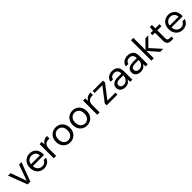

<svg xmlns="http://www.w3.org/2000/svg" viewBox="586 -2748 4789 4789"><g transform="rotate(-45 2980.0 -354.0)"><path d="M214 0 24 -501H112L263 -81L414 -501H500L311 0Z M791 12Q720 12 665 -20.5Q610 -53 578.5 -112.5Q547 -172 547 -250Q547 -330 578 -388.5Q609 -447 664.5 -480Q720 -513 793 -513Q866 -513 918 -480Q970 -447 997.5 -394Q1025 -341 1025 -278Q1025 -268 1025 -256.5Q1025 -245 1024 -231H610V-296H942Q939 -365 896.5 -403.5Q854 -442 791 -442Q748 -442 711 -422.5Q674 -403 651.5 -366Q629 -329 629 -273V-245Q629 -184 652 -142Q675 -100 712 -79.5Q749 -59 791 -59Q843 -59 877.5 -82.5Q912 -106 928 -147H1011Q998 -101 968 -65.5Q938 -30 893.5 -9Q849 12 791 12Z M1137 0V-501H1213L1220 -405Q1236 -439 1262.5 -463Q1289 -487 1326 -500Q1363 -513 1410 -513V-425H1383Q1350 -425 1320.5 -416.5Q1291 -408 1268.5 -389Q1246 -370 1233.5 -337.5Q1221 -305 1221 -256V0Z M1711 12Q1641 12 1585 -20.5Q1529 -53 1496.5 -112Q1464 -171 1464 -250Q1464 -330 1497 -389Q1530 -448 1586.5 -480.5Q1643 -513 1713 -513Q1784 -513 1840 -480.5Q1896 -448 1928 -389Q1960 -330 1960 -250Q1960 -171 1927.5 -112Q1895 -53 1838.5 -20.5Q1782 12 1711 12ZM1711 -60Q1755 -60 1792 -81Q1829 -102 1851.5 -145Q1874 -188 1874 -250Q1874 -314 1852 -356Q1830 -398 1793 -419.5Q1756 -441 1713 -441Q1671 -441 1633.5 -419.5Q1596 -398 1573 -356Q1550 -314 1550 -250Q1550 -188 1573 -145Q1596 -102 1632.5 -81Q1669 -60 1711 -60Z M2304 12Q2234 12 2178 -20.5Q2122 -53 2089.5 -112Q2057 -171 2057 -250Q2057 -330 2090 -389Q2123 -448 2179.5 -480.5Q2236 -513 2306 -513Q2377 -513 2433 -480.5Q2489 -448 2521 -389Q2553 -330 2553 -250Q2553 -171 2520.5 -112Q2488 -53 2431.5 -20.5Q2375 12 2304 12ZM2304 -60Q2348 -60 2385 -81Q2422 -102 2444.5 -145Q2467 -188 2467 -250Q2467 -314 2445 -356Q2423 -398 2386 -419.5Q2349 -441 2306 -441Q2264 -441 2226.5 -419.5Q2189 -398 2166 -356Q2143 -314 2143 -250Q2143 -188 2166 -145Q2189 -102 2225.5 -81Q2262 -60 2304 -60Z M2671 0V-501H2747L2754 -405Q2770 -439 2796.5 -463Q2823 -487 2860 -500Q2897 -513 2944 -513V-425H2917Q2884 -425 2854.5 -416.5Q2825 -408 2802.5 -389Q2780 -370 2767.5 -337.5Q2755 -305 2755 -256V0Z M3004 0V-69L3282 -431H3009V-501H3377V-432L3099 -70H3382V0Z M3659 12Q3597 12 3556.5 -9Q3516 -30 3496 -65.5Q3476 -101 3476 -143Q3476 -194 3502.5 -229Q3529 -264 3577.5 -282.5Q3626 -301 3691 -301H3825Q3825 -348 3810.5 -379Q3796 -410 3768 -426Q3740 -442 3700 -442Q3652 -442 3616.5 -417.5Q3581 -393 3573 -347H3487Q3493 -400 3523.5 -437Q3554 -474 3601 -493.5Q3648 -513 3700 -513Q3769 -513 3815.5 -487.5Q3862 -462 3885.5 -416.5Q3909 -371 3909 -309V0H3834L3829 -89Q3819 -68 3803.5 -49.5Q3788 -31 3767.5 -17.5Q3747 -4 3720 4Q3693 12 3659 12ZM3672 -59Q3708 -59 3736 -73.5Q3764 -88 3784.5 -113Q3805 -138 3815 -169.5Q3825 -201 3825 -234V-236H3698Q3650 -236 3620 -224.5Q3590 -213 3577 -193Q3564 -173 3564 -147Q3564 -120 3576.5 -100Q3589 -80 3613 -69.5Q3637 -59 3672 -59Z M4202 12Q4140 12 4099.5 -9Q4059 -30 4039 -65.5Q4019 -101 4019 -143Q4019 -194 4045.5 -229Q4072 -264 4120.5 -282.5Q4169 -301 4234 -301H4368Q4368 -348 4353.5 -379Q4339 -410 4311 -426Q4283 -442 4243 -442Q4195 -442 4159.5 -417.5Q4124 -393 4116 -347H4030Q4036 -400 4066.5 -437Q4097 -474 4144 -493.5Q4191 -513 4243 -513Q4312 -513 4358.5 -487.5Q4405 -462 4428.5 -416.5Q4452 -371 4452 -309V0H4377L4372 -89Q4362 -68 4346.5 -49.5Q4331 -31 4310.5 -17.5Q4290 -4 4263 4Q4236 12 4202 12ZM4215 -59Q4251 -59 4279 -73.5Q4307 -88 4327.5 -113Q4348 -138 4358 -169.5Q4368 -201 4368 -234V-236H4241Q4193 -236 4163 -224.5Q4133 -213 4120 -193Q4107 -173 4107 -147Q4107 -120 4119.5 -100Q4132 -80 4156 -69.5Q4180 -59 4215 -59Z M4891 0 4650 -275 4869 -501H4972L4721 -245L4722 -305L4998 0ZM4580 0V-720H4664V0Z M5282 0Q5237 0 5204 -14Q5171 -28 5153.5 -61.5Q5136 -95 5136 -152V-430H5049V-501H5136L5147 -621H5220V-501H5366V-430H5220V-152Q5220 -105 5239 -88.5Q5258 -72 5306 -72H5359V0Z M5683 12Q5612 12 5557 -20.5Q5502 -53 5470.5 -112.5Q5439 -172 5439 -250Q5439 -330 5470 -388.5Q5501 -447 5556.5 -480Q5612 -513 5685 -513Q5758 -513 5810 -480Q5862 -447 5889.5 -394Q5917 -341 5917 -278Q5917 -268 5917 -256.5Q5917 -245 5916 -231H5502V-296H5834Q5831 -365 5788.5 -403.5Q5746 -442 5683 -442Q5640 -442 5603 -422.5Q5566 -403 5543.5 -366Q5521 -329 5521 -273V-245Q5521 -184 5544 -142Q5567 -100 5604 -79.5Q5641 -59 5683 -59Q5735 -59 5769.5 -82.5Q5804 -106 5820 -147H5903Q5890 -101 5860 -65.5Q5830 -30 5785.5 -9Q5741 12 5683 12Z"/></g></svg>

Font: DM Sans 18pt
Style: Regular
Weight: 400
Designer: Colophon Foundry, Jonny Pinhorn
Foundry: Colophon Foundry
Version: Version 4.004;gftools[0.9.30]